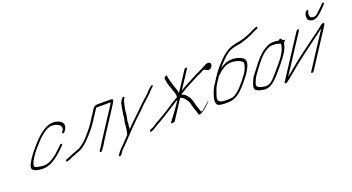

<svg xmlns="http://www.w3.org/2000/svg" viewBox="-54 -1343 3928 2145"><g transform="rotate(-20 1910.5 -270.5)"><path d="M607.6 -324 623.9 -349C628.8 -357 632.2 -368 633.6 -381C636.4 -417 608.7 -444 565.6 -456C526 -467 493 -467 436.2 -443C418.2 -435 394.9 -420 366 -398C336.2 -376 297.5 -338 251.4 -285C221.1 -250 191.9 -217 159.7 -168C119.2 -106 100 -61 128.7 -42C149.8 -24 185.4 -15 236.4 -15C307.9 -10 385.6 -58 443.7 -109C472 -134 482.9 -142 514.2 -175L526.1 -187C544 -205 518.9 -215 503.5 -196L491.6 -184C443.5 -137 403.8 -99 347 -67C303.7 -44 257.7 -38 211.6 -50C205.6 -52 195.1 -53 180.6 -56C166.1 -59 157.5 -64 155 -71C146.3 -90 163.5 -127 189.7 -168C229.8 -229 242.7 -243 318.6 -326C335.9 -345 357.3 -364 380.1 -382C428.4 -419 465.2 -435 494.8 -432C527.8 -432 554.3 -425 573.9 -410C577.4 -407 582 -404 586.5 -401C594 -396 604.8 -365 593.9 -349L577.6 -324C572.6 -316 575.2 -309 583.2 -309C591.2 -309 602.6 -316 607.6 -324Z M931.1 16 950.4 -13C953.9 -18 957.3 -23 962.3 -29L996.8 -87L1206.4 -409C1224.2 -437 1234.6 -456 1237 -467C1239.4 -478 1230.9 -483 1208.9 -483H1059.9C1032.9 -483 1013.4 -474 1002.1 -457L915.6 -324C903.2 -303 888.9 -286 873 -264C855.2 -240 827.4 -210 809.6 -188C781.3 -155 746.1 -124 705.8 -97C695.3 -90 672.9 -81 639 -69C605.1 -57 580.1 -47 566.7 -40C553.3 -33 541.3 -29 533.8 -28C522.3 -25 513.9 -18 510.4 -9C501.6 13 549 -6 564.9 -14C578.3 -21 595.8 -28 615.2 -35C670.1 -55 704 -69 718.9 -79C727.9 -85 736.3 -92 744.8 -97C774.6 -119 804.9 -148 836.6 -184C868.4 -220 890.7 -245 900.6 -259C917.4 -283 932.7 -302 945.6 -324L1029.6 -452C1033.1 -453 1037.1 -453 1040.1 -453H1189.1C1194.1 -453 1198.1 -453 1201.6 -452C1201.1 -449 1197.7 -444 1194.2 -437L966.8 -87L932.8 -30C927.3 -23 923.9 -18 920.4 -13L901.1 16C896.2 24 898.7 31 906.7 31C914.7 31 926.2 24 931.1 16Z M1117.5 133 1130.8 112C1139.7 98 1176.4 60 1188.4 50C1203.3 38 1250.9 -16 1265.3 -31C1274.7 -36 1281.7 -42 1283.1 -49C1303 -71 1311.9 -79 1344.7 -113C1383.4 -153 1418.1 -185 1452.4 -218C1475.2 -240 1485.2 -246 1505.5 -269C1523.3 -289 1536.8 -298 1554.1 -317C1562.6 -326 1576.5 -338 1596.8 -355C1617.2 -372 1634.1 -388 1650 -406C1665.8 -424 1679.2 -437 1690.2 -447C1706.1 -459 1711.5 -468 1705.4 -474C1696.9 -483 1667.6 -460 1618.5 -405C1603.1 -388 1558.9 -353 1542.5 -336C1526.1 -319 1492.8 -290 1477.5 -273C1464.1 -258 1437.2 -234 1423.8 -221C1391.1 -189 1336 -138 1295.8 -95C1296.3 -96 1296.3 -98 1298.2 -102C1302.2 -112 1300.5 -129 1302.5 -139L1305.3 -157C1305.8 -162 1306.2 -169 1305.7 -178C1304.5 -194 1320.1 -248 1320.5 -265C1320.4 -275 1320.9 -284 1322.3 -291L1325.6 -314C1327.6 -322 1328.5 -330 1329 -337C1330.4 -352 1335.3 -366 1339.1 -382C1342.5 -405 1349.3 -425 1361.2 -443C1367.1 -455 1370 -463 1355.5 -462C1345 -461 1336.6 -454 1329.7 -440C1326.7 -436 1322.8 -430 1317.8 -422C1308.4 -407 1300.3 -358 1297.9 -347C1294 -331 1293.1 -315 1290.8 -300L1286.4 -277C1285.5 -269 1284.6 -259 1284.6 -249C1284.3 -230 1269.1 -183 1270.3 -165C1271.4 -143 1266.1 -126 1264.2 -104C1263.3 -92 1259.4 -86 1257.9 -75C1257 -67 1253.1 -57 1250.6 -48C1238.2 -35 1178.7 31 1165.8 41C1154.4 50 1110.2 97 1100.8 112L1087.5 133C1082.6 141 1085.1 148 1093.1 148C1101.1 148 1112.6 141 1117.5 133Z M1799 -4 1948.7 -235C1959.8 -231 1969.8 -225 1980.9 -219C1987.9 -215 2002.5 -198 2023.8 -166C2036.4 -147 2044.8 -95 2051.9 -75L2057.6 -58C2060.1 -51 2062.2 -45 2065.2 -39C2068.8 -30 2074.4 -7 2077.5 1L2080.1 12C2077.1 16 2087.1 14 2089.1 14C2115.1 14 2160.4 -17 2228.4 -86L2230.8 -95L2127.9 -8C2130.9 -12 2118.4 -13 2117.4 -13C2112.4 -13 2112.4 -19 2111.3 -23L2100.6 -60C2097.5 -66 2094.5 -72 2091.9 -79L2086.3 -96C2085.3 -100 2084.2 -106 2083.7 -113C2081.1 -120 2079.5 -129 2076.5 -139L2069.8 -160C2068.3 -165 2066.7 -170 2064.2 -175C2058.1 -191 2051 -205 2040.9 -215C2021.7 -235 2020.2 -244 1995.6 -255L1972 -266C1988.9 -276 1999.4 -281 2015.3 -291L2038.2 -305C2062.6 -320 2066.6 -322 2098.5 -338C2135.8 -357 2161.2 -372 2199.6 -391C2236.4 -409 2258.9 -416 2293.2 -437L2327.1 -455L2292.2 -437C2297.7 -440 2301.7 -438 2304.7 -438C2310.7 -438 2320.8 -434 2328.8 -428C2338.3 -421 2348.9 -418 2355.9 -418C2372.9 -418 2390.8 -432 2399.6 -452C2410.9 -479 2398.8 -495 2369.8 -495C2358.8 -495 2348.8 -491 2336.9 -485L2327.4 -480C2299 -465 2269.6 -448 2233.3 -433C2197.9 -418 2140.1 -384 2089.8 -359C2067.4 -348 2041 -333 2009.6 -314L1994.2 -305L2131.6 -515C2136.6 -523 2134 -530 2126 -530C2118 -530 2106.6 -523 2101.6 -515L1954.8 -290C1952.7 -308 1949.1 -325 1941.9 -343C1934.8 -361 1927.1 -384 1919.4 -413L1910.7 -440C1908.1 -449 1905.1 -457 1903.5 -466C1900.9 -481 1896.8 -491 1895.7 -505L1896.6 -515C1895.5 -531 1858.7 -513 1859.8 -497L1860.3 -488C1860.9 -481 1861.4 -474 1863.5 -468C1867.6 -452 1869.2 -435 1873.9 -418L1883.6 -391C1891.2 -372 1896.4 -352 1903.5 -332C1918.3 -295 1922.5 -269 1916.1 -252L1914.6 -251C1881.7 -235 1829.5 -202 1758.8 -154C1733 -136 1676.7 -105 1649.8 -89C1624.4 -74 1595.6 -60 1573.7 -44C1553.3 -29 1547.3 -25 1525.4 -19C1514.9 -16 1507.4 -9 1505 0C1502.6 9 1508.1 12 1523.1 8C1538 4 1557 -6 1581.8 -24C1598.7 -36 1620.7 -46 1637.6 -56C1668.9 -75 1739.1 -116 1776 -140L1810.8 -162C1824.2 -171 1840.1 -181 1858.1 -193C1885.9 -211 1892.4 -214 1912.8 -225L1877.2 -171C1853.5 -135 1822.3 -96 1798 -63C1782.2 -41 1776.2 -37 1763.4 -17L1756.4 -7C1751.5 1 1759.5 -1 1767.5 -1L1773 0Z M2441.1 -319C2446.6 -322 2449.6 -324 2452.1 -327C2476.4 -352 2500.7 -371 2525.6 -385C2565.4 -407 2582.9 -412 2625.9 -412C2641.9 -412 2655.4 -411 2664.9 -408C2699 -402 2724.6 -391 2740.2 -376C2758.8 -365 2755 -333 2731.4 -281C2720.1 -256 2695.4 -220 2657.7 -174C2620 -128 2589.3 -96 2565.9 -77C2517.7 -38 2495.7 -34 2437.7 -34H2411.7C2343.7 -34 2318.6 -60 2337.2 -112C2347 -140 2364 -201 2385.7 -235ZM2492.1 -390C2502.5 -403 2520.8 -424 2549.6 -454C2578.4 -484 2604.2 -508 2628.6 -525C2665.4 -551 2716.3 -565 2763.7 -570C2786.7 -572 2830.1 -587 2852.5 -594C2875 -601 2904.9 -615 2925.8 -623C2943.3 -630 2990.1 -656 3002.6 -659C3019.5 -663 3036.4 -675 3027.4 -687C3022.3 -693 2999.9 -686 2959 -664C2947.1 -658 2937.6 -653 2927.6 -649C2909.2 -642 2875.3 -626 2856.8 -621C2837.4 -616 2794 -601 2772 -599C2752 -597 2740.1 -593 2718.6 -588C2666.7 -576 2624.8 -554 2574.2 -510C2556.8 -495 2525.5 -462 2478.4 -411C2461.6 -393 2434.8 -357 2401.2 -305L2355.7 -235C2337.9 -207 2321.2 -167 2305.1 -114C2294.4 -78 2295.6 -48 2308.8 -26C2317.4 -13 2348 -4 2393 -4H2419C2429 -4 2440 -4 2452.5 -5C2511.9 -8 2570.2 -41 2627.7 -105C2642.6 -121 2655 -136 2665.9 -148C2742.7 -237 2783.2 -307 2786.3 -356C2790.5 -397 2754.3 -425 2677.2 -439C2661.7 -442 2647.2 -443 2632.7 -442C2590.7 -442 2544.3 -425 2492.1 -390Z M3213.9 -416C3212.7 -375 3193 -329 3155.9 -276C3139.1 -252 3106.4 -212 3058.8 -156C3011.3 -100 2978 -65 2957.6 -50C2930.3 -31 2899.3 -25 2867.3 -33C2836.7 -38 2813.7 -46 2800.1 -59C2790 -69 2789.9 -85 2800.7 -109C2822.7 -168 2837.6 -182 2875.7 -235C2909.9 -282 2938.1 -317 2961.4 -342C2994.7 -379 3031.4 -407 3071.8 -426C3084.8 -432 3100.2 -435 3118.2 -435H3139.2C3156.2 -435 3171.3 -433 3184.8 -428C3194.8 -424 3216.4 -419 3213.9 -416ZM3138 -465C3098 -465 3073.6 -456 3025.8 -426C2976 -396 2917 -333 2848.2 -238C2835.8 -221 2822.5 -204 2809.6 -188C2796.7 -172 2783.4 -145 2769.7 -109C2756 -73 2754.6 -48 2767.3 -33C2785.9 -18 2810.9 -8 2842.5 -3L2870.5 1C2902.5 3 2935.9 -8 2969.8 -32C2999.6 -54 3037.8 -93 3084.9 -150C3136.9 -213 3196.4 -277 3228.4 -350C3245.6 -389 3245.5 -397 3248.9 -418C3255.3 -421 3260.8 -426 3264.8 -432C3271.7 -442 3270.2 -447 3260.2 -447H3248.2C3246.6 -448 3243.1 -453 3238 -461L3232.5 -470C3227.9 -477 3210.5 -472 3202.1 -459C3185 -463 3171 -465 3162 -465Z M3774.6 -659C3725.9 -609 3694.1 -581 3678.7 -576C3671.7 -574 3658.2 -573 3641.7 -576C3625.2 -579 3616.6 -592 3615.4 -614C3614.8 -627 3617.2 -638 3622.1 -648C3627.1 -658 3628.5 -665 3625.5 -669C3619.9 -678 3597.5 -661 3593.6 -653L3589.7 -643C3586.2 -636 3582.8 -629 3581.3 -622C3577.1 -593 3579.7 -572 3592.8 -560C3598.3 -555 3612.4 -549 3635.4 -543C3642.4 -541 3657.9 -544 3677.9 -550C3685.9 -552 3700.3 -561 3721.2 -577C3742.1 -593 3768.4 -618 3797.6 -651L3814 -668C3823.9 -678 3823.4 -685 3812.8 -688C3806.8 -690 3799.4 -685 3789.9 -676ZM3423.3 -488 3106 0C3099.1 10 3100.6 15 3110.1 16C3119.6 17 3126.6 15 3132.1 10C3141 4 3152 -4 3165.4 -15C3281.7 -113 3370.1 -183 3429.8 -227C3453.2 -244 3472.6 -259 3491.5 -273C3547.6 -316 3630.7 -375 3695.3 -425L3423.4 -7C3418.5 1 3421.1 8 3429.1 8C3437.1 8 3448.5 1 3453.4 -7L3728.8 -430C3745.1 -455 3755.9 -479 3731.4 -474C3712.5 -470 3700.1 -455 3682.7 -442C3650.9 -418 3618.6 -393 3580.3 -366C3523.6 -326 3459.4 -275 3399.3 -232C3343.6 -192 3207.9 -79 3162.2 -41L3453.3 -488C3458.8 -497 3456.7 -503 3448.7 -503C3440.7 -503 3428.8 -497 3423.3 -488Z"/></g></svg>

Font: MewTooHand
Style: UltimateIta
Weight: 400
Designer: Mew Too, Robert Jablonski
Version: Version 0.77